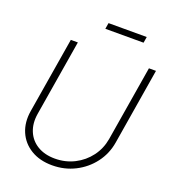

<svg xmlns="http://www.w3.org/2000/svg" viewBox="-160 -1013 1009 1139"><g transform="rotate(20 344.5 -443.5)"><path d="M300.8 9.8Q222.2 9.8 166.3 -24.2Q110.4 -58.1 85.2 -116.9Q60.1 -175.8 72.3 -249.5L151.4 -727.5H195.8L116.7 -248.5Q106.4 -186 126.5 -137.2Q146.5 -88.4 192.1 -60.8Q237.8 -33.2 302.2 -33.2Q369.1 -33.2 425 -61.8Q481 -90.3 518.1 -139.9Q555.2 -189.5 565.9 -252L644.5 -727.5H689L609.9 -246.6Q597.7 -172.4 553.7 -114.5Q509.8 -56.6 444.1 -23.4Q378.4 9.8 300.8 9.8ZM568.8 -897.5 562.5 -859.4H321.3L327.6 -897.5Z"/></g></svg>

Font: Inter 28pt ExtraLight
Style: Italic
Weight: 250
Italic angle: -9.3988°
Designer: Rasmus Andersson
Foundry: rsms
Version: Version 4.001;git-66647c0bb